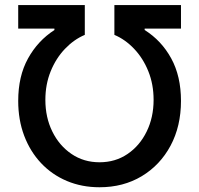

<svg xmlns="http://www.w3.org/2000/svg" viewBox="-20 -748 806 777"><path d="M53.7 -339.8Q53.7 -439.5 93.3 -511.2Q132.8 -583 200.2 -626.5V-632.3H53.7V-727.5H323.2V-606.9Q279.3 -588.4 242.9 -550.3Q206.5 -512.2 185.1 -459.5Q163.6 -406.7 163.6 -343.8Q163.6 -272.9 191.7 -215.8Q219.7 -158.7 269.3 -125Q318.8 -91.3 382.8 -91.3Q446.8 -91.3 496.1 -124.8Q545.4 -158.2 573.5 -215.6Q601.6 -272.9 601.6 -343.8Q601.6 -406.7 580.3 -459.5Q559.1 -512.2 522.9 -550.3Q486.8 -588.4 442.9 -606.9V-727.5H712.4V-632.3H565.4V-626.5Q633.3 -584 672.9 -511.7Q712.4 -439.5 712.4 -339.8Q712.4 -237.3 670.2 -158.4Q627.9 -79.6 553.5 -34.9Q479 9.8 382.8 9.8Q311 9.8 250.7 -15.6Q190.4 -41 146.2 -87.9Q102.1 -134.8 77.9 -198.7Q53.7 -262.7 53.7 -339.8Z"/></svg>

Font: Inter 16pt Medium
Style: Regular
Weight: 500
Version: Version 4.001;git-66647c0bb